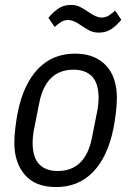

<svg xmlns="http://www.w3.org/2000/svg" viewBox="-20 -745 531 777"><path d="M207 12Q123 12 80.5 -37.5Q38 -87 38 -167Q38 -193 42 -227Q46 -261 52 -291Q75 -405 134 -466.5Q193 -528 284 -528Q326 -528 357.5 -515Q389 -502 410.5 -478.5Q432 -455 442.5 -422Q453 -389 453 -349Q453 -323 449 -289Q445 -255 439 -225Q416 -111 357 -49.5Q298 12 207 12ZM213 -53Q270 -53 304.5 -87Q339 -121 352 -187L375 -303Q377 -315 378 -327Q379 -339 379 -348Q379 -408 352.5 -435.5Q326 -463 278 -463Q221 -463 186.5 -429Q152 -395 139 -329L116 -213Q114 -201 113 -189Q112 -177 112 -168Q112 -108 138.5 -80.5Q165 -53 213 -53ZM380 -613Q358 -613 342 -621.5Q326 -630 313 -639Q293 -653 280 -658.5Q267 -664 256 -664Q240 -664 228 -656.5Q216 -649 201 -636L176 -673Q192 -693 214 -709Q236 -725 267 -725Q289 -725 305 -716.5Q321 -708 334 -699Q354 -685 367 -679.5Q380 -674 391 -674Q407 -674 419 -681.5Q431 -689 446 -702L471 -665Q455 -645 433 -629Q411 -613 380 -613Z"/></svg>

Font: IBM Plex Sans Condensed
Style: Italic
Weight: 400
Width: 3
Italic angle: -11°
Designer: Mike Abbink, Paul van der Laan, Pieter van Rosmalen
Foundry: Bold Monday
Version: Version 1.3